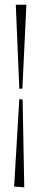

<svg xmlns="http://www.w3.org/2000/svg" viewBox="-20 -761 174 815"><path d="M47 -741 62 -384 75 -385 92 -741ZM76 -338 62 -341 40 31 83 34Z"/></svg>

Font: Bigelow Rules
Style: Regular
Weight: 400
Designer: Astigmatic (AOETI)
Foundry: Astigmatic (AOETI)
Version: Version 1.000